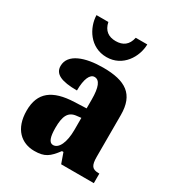

<svg xmlns="http://www.w3.org/2000/svg" viewBox="-185 -885 925 1008"><g transform="rotate(30 277.0 -380.5)"><path d="M258 -606C357 -606 410 -696 411 -771H341C331 -723 301 -703 258 -703C215 -703 185 -723 175 -771H103C105 -696 158 -606 258 -606ZM176 10C239 10 263 -9 303 -62H312L334 0H532V-58H528C488 -58 476 -74 476 -128V-381C476 -506 408 -550 272 -550C164 -550 73 -519 73 -446C73 -397 118 -377 212 -377C212 -447 230 -485 257 -485C288 -485 303 -449 303 -374V-321L231 -318C101 -313 36 -264 36 -154C36 -42 99 10 176 10ZM246 -66C222 -66 212 -96 212 -151C212 -221 228 -256 277 -261L304 -264V-191C304 -116 281 -66 246 -66Z"/></g></svg>

Font: Noto Serif Sinhala Condensed Black
Style: Regular
Weight: 900
Width: 3
Designer: Jelle Bosma - Monotype Design Team
Foundry: Monotype Imaging Inc.
Version: Version 2.007